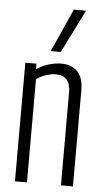

<svg xmlns="http://www.w3.org/2000/svg" viewBox="-55 -826 463 861"><g transform="rotate(5 176.0 -395.0)"><path d="M46 0V-534H96V-509Q122 -526 150.5 -535Q179 -544 209 -544Q253 -544 280 -517Q307 -490 307 -431V0H253V-419Q253 -494 187 -494Q166 -494 142.5 -486Q119 -478 100 -465V0ZM155 -596 242 -790H297L200 -596Z"/></g></svg>

Font: Georama Condensed Light
Style: Regular
Weight: 300
Width: 3
Designer: Jean-Baptiste Levee
Foundry: Production Type
Version: Version 1.000